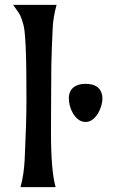

<svg xmlns="http://www.w3.org/2000/svg" viewBox="-20 -767 478 787"><path d="M189 -223.6Q189 -65.4 208 0H64Q77.6 -47.4 81.1 -111.8Q88.4 -267.6 88.4 -353.5Q88.4 -439.5 87.9 -469Q87.4 -498.5 86.9 -528.3Q84 -634.3 76.9 -661.9Q69.8 -689.5 63.7 -701.9Q57.6 -714.4 49.8 -724.6L33.7 -747.1H211.9Q198.2 -697.8 196 -652.6Q193.8 -607.4 192.6 -572.8Q191.4 -538.1 190.4 -500.5Q189.5 -438 189.5 -351.6ZM279.8 -301.3Q262.2 -331.1 262.2 -364.3Q262.2 -404.8 298.8 -418.5Q312 -423.3 331.1 -423.3Q383.3 -423.3 396 -386.2Q399.9 -376 399.9 -363Q399.9 -350.1 395 -333Q390.1 -315.9 381.1 -301.3Q372.1 -286.6 359.4 -276.9Q346.7 -267.1 330.6 -267.1Q314.5 -267.1 301.5 -276.9Q288.6 -286.6 279.8 -301.3Z"/></svg>

Font: Amarante
Style: Regular
Weight: 400
Designer: Karolina Lach
Foundry: Sorkin Type Co.
Version: Version 1.001